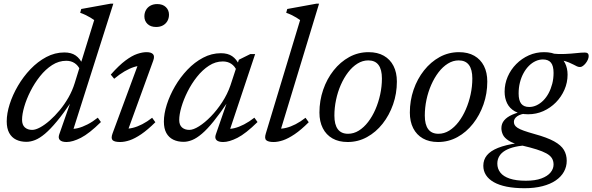

<svg xmlns="http://www.w3.org/2000/svg" viewBox="-20 -740 3129 1014"><path d="M402.5 -372Q393 -394 374.2 -406.5Q355.5 -419 330 -419Q290.5 -419 255.5 -396.5Q220.5 -374 191.2 -337.2Q162 -300.5 140.8 -258.2Q119.5 -216 108 -176.2Q96.5 -136.5 96.5 -107.5Q96.5 -80.5 111.2 -67.2Q126 -54 150 -54Q167.5 -54 192 -67.2Q216.5 -80.5 243 -103.8Q269.5 -127 295.2 -158Q321 -189 341.8 -225.5Q362.5 -262 374.5 -301L477.5 -634Q468.5 -640.5 456.8 -647.5Q445 -654.5 431.5 -661Q418 -667.5 403.5 -672.5L409 -692.5L563.5 -720.5H578.5L361 -36.5L348 -60Q367 -57.5 391 -63.2Q415 -69 442.2 -83Q469.5 -97 496.5 -118.5L513 -95.5Q451 -34.5 407.2 -12.2Q363.5 10 331.5 10Q306.5 10 296.2 -0.5Q286 -11 293 -30.5L354 -205H358.5Q315 -140.5 280.2 -98.8Q245.5 -57 217.5 -33.5Q189.5 -10 165.5 -0.5Q141.5 9 119.5 9Q88.5 9 65 -2.5Q41.5 -14 28.5 -38Q15.5 -62 15.5 -99Q15.5 -140.5 31 -189.5Q46.5 -238.5 74.8 -286.8Q103 -335 141 -374.8Q179 -414.5 224.5 -438.8Q270 -463 320 -463Q356.5 -463 379.5 -447Q402.5 -431 416.5 -400.5Z M574.5 -35.5 713 -410 729 -392.5Q711 -393.5 687.5 -386Q664 -378.5 637.5 -363Q611 -347.5 583 -324L565 -346Q608.5 -395 642.8 -420.5Q677 -446 704.5 -455.2Q732 -464.5 754 -464.5Q778.5 -464.5 788.2 -453.8Q798 -443 789 -419L650.5 -38L638.5 -61Q657.5 -59 681.2 -64.8Q705 -70.5 731.2 -84Q757.5 -97.5 783.5 -118L800.5 -94.5Q759.5 -54 726 -31.2Q692.5 -8.5 665.2 0.8Q638 10 614.5 10Q584 10 574.5 0Q565 -10 574.5 -35.5ZM742.5 -653.5Q742.5 -672 750.8 -686.8Q759 -701.5 774.2 -710Q789.5 -718.5 810.5 -718.5Q839.5 -718.5 856 -702.5Q872.5 -686.5 872.5 -662.5Q872.5 -644 864.2 -629.2Q856 -614.5 840.8 -606Q825.5 -597.5 804.5 -597.5Q775.5 -597.5 759 -613.5Q742.5 -629.5 742.5 -653.5Z M1120 -30.5 1180.5 -205H1185Q1142 -141 1108 -99Q1074 -57 1046.2 -33.5Q1018.5 -10 995 -0.5Q971.5 9 949.5 9Q918.5 9 895 -2.5Q871.5 -14 858.5 -37.5Q845.5 -61 845.5 -98Q845.5 -139 861 -187.8Q876.5 -236.5 904.2 -284.2Q932 -332 969.8 -371.8Q1007.5 -411.5 1052.5 -435.2Q1097.5 -459 1146.5 -459Q1183.5 -459 1206.2 -443.2Q1229 -427.5 1243.5 -397L1229.5 -368.5Q1219.5 -391 1201 -403.2Q1182.5 -415.5 1156.5 -415.5Q1118 -415.5 1083.5 -393Q1049 -370.5 1020.2 -334.2Q991.5 -298 970.5 -256Q949.5 -214 938 -174.5Q926.5 -135 926.5 -106.5Q926.5 -80 941.2 -67Q956 -54 980 -54Q1001 -54 1031.2 -73Q1061.5 -92 1093.5 -124.8Q1125.5 -157.5 1153.2 -200Q1181 -242.5 1197 -289L1241.5 -424.5L1302 -454.5H1327.5L1188 -36.5L1175 -60Q1193.5 -57.5 1217.8 -63.2Q1242 -69 1269 -83Q1296 -97 1323.5 -118.5L1340 -95.5Q1278 -34.5 1234.2 -12.2Q1190.5 10 1158.5 10Q1133 10 1123 -0.5Q1113 -11 1120 -30.5Z M1565 -634Q1556 -640.5 1544.5 -647.5Q1533 -654.5 1519.5 -661Q1506 -667.5 1491.5 -672.5L1497 -692.5L1650.5 -720.5H1665L1458.5 -41L1449 -61Q1467.5 -59 1491.2 -64.8Q1515 -70.5 1541.2 -84Q1567.5 -97.5 1593.5 -118L1610.5 -94.5Q1570 -54 1536.2 -31.2Q1502.5 -8.5 1475.2 0.8Q1448 10 1425 10Q1397 10 1386.2 0.5Q1375.5 -9 1384 -35.5Z M1926.5 -464.5Q1974 -464.5 2007.2 -445.5Q2040.5 -426.5 2058.2 -391.8Q2076 -357 2076 -309Q2076 -246 2056 -188.8Q2036 -131.5 2000.8 -86.8Q1965.5 -42 1918.2 -16Q1871 10 1816 10Q1769 10 1735.8 -9Q1702.5 -28 1684.8 -63Q1667 -98 1667 -145.5Q1667 -208.5 1686.8 -266Q1706.5 -323.5 1742 -368.2Q1777.5 -413 1824.5 -438.8Q1871.5 -464.5 1926.5 -464.5ZM1818 -33.5Q1848 -33.5 1875 -50.2Q1902 -67 1924.2 -96Q1946.5 -125 1962.8 -162.5Q1979 -200 1988 -241.8Q1997 -283.5 1997 -325.5Q1997 -373 1979 -397Q1961 -421 1925 -421Q1895 -421 1868 -404.2Q1841 -387.5 1818.8 -358.5Q1796.5 -329.5 1780 -292Q1763.5 -254.5 1754.8 -212.8Q1746 -171 1746 -129.5Q1746 -82 1764 -57.8Q1782 -33.5 1818 -33.5Z M2404 -464.5Q2451.5 -464.5 2484.8 -445.5Q2518 -426.5 2535.8 -391.8Q2553.5 -357 2553.5 -309Q2553.5 -246 2533.5 -188.8Q2513.5 -131.5 2478.2 -86.8Q2443 -42 2395.8 -16Q2348.5 10 2293.5 10Q2246.5 10 2213.2 -9Q2180 -28 2162.2 -63Q2144.5 -98 2144.5 -145.5Q2144.5 -208.5 2164.2 -266Q2184 -323.5 2219.5 -368.2Q2255 -413 2302 -438.8Q2349 -464.5 2404 -464.5ZM2295.5 -33.5Q2325.5 -33.5 2352.5 -50.2Q2379.5 -67 2401.8 -96Q2424 -125 2440.2 -162.5Q2456.5 -200 2465.5 -241.8Q2474.5 -283.5 2474.5 -325.5Q2474.5 -373 2456.5 -397Q2438.5 -421 2402.5 -421Q2372.5 -421 2345.5 -404.2Q2318.5 -387.5 2296.2 -358.5Q2274 -329.5 2257.5 -292Q2241 -254.5 2232.2 -212.8Q2223.5 -171 2223.5 -129.5Q2223.5 -82 2241.5 -57.8Q2259.5 -33.5 2295.5 -33.5Z M3043.5 -386Q3035 -386 3027.2 -389.5Q3019.5 -393 3009.5 -398.5Q2999.5 -404 2985 -410Q2970.5 -416 2949.8 -421Q2929 -426 2898.5 -428L2889 -457.5Q2929.5 -453.5 2963.5 -455Q2997.5 -456.5 3024 -459.5Q3050.5 -462.5 3069 -462.5Q3079 -462.5 3084 -458Q3089 -453.5 3089 -444.5Q3089 -435 3084.5 -424.8Q3080 -414.5 3073 -405.8Q3066 -397 3058.2 -391.5Q3050.5 -386 3043.5 -386ZM2775 -175Q2795 -175 2814 -184Q2833 -193 2849.2 -209.2Q2865.5 -225.5 2877.5 -248Q2889.5 -270.5 2896.5 -297.5Q2903.5 -324.5 2903.5 -355Q2903.5 -392 2889.8 -409Q2876 -426 2847.5 -426Q2827.5 -426 2808.5 -417.2Q2789.5 -408.5 2773.2 -392.2Q2757 -376 2744.8 -353.5Q2732.5 -331 2725.8 -304Q2719 -277 2719 -246.5Q2719 -209.5 2732.8 -192.2Q2746.5 -175 2775 -175ZM2853 -464.5Q2896 -464.5 2923.2 -449Q2950.5 -433.5 2964 -406.8Q2977.5 -380 2977.5 -345.5Q2977.5 -304 2961 -266.2Q2944.5 -228.5 2915.8 -199.2Q2887 -170 2849.5 -153.2Q2812 -136.5 2769 -136.5Q2726.5 -136.5 2699 -152Q2671.5 -167.5 2658.2 -194.5Q2645 -221.5 2645 -255.5Q2645 -297 2661.2 -334.8Q2677.5 -372.5 2706.5 -401.8Q2735.5 -431 2773 -447.8Q2810.5 -464.5 2853 -464.5ZM2750.5 254Q2696.5 254 2655.8 245.8Q2615 237.5 2587.8 222Q2560.5 206.5 2546.5 184.5Q2532.5 162.5 2532.5 135.5Q2532.5 103.5 2551.5 80.2Q2570.5 57 2610.2 41Q2650 25 2712.5 16L2743.5 1.5L2777 27Q2734 28 2701.8 35.2Q2669.5 42.5 2648.2 55Q2627 67.5 2616.8 85Q2606.5 102.5 2606.5 124Q2606.5 151 2622.5 171.5Q2638.5 192 2672 203.2Q2705.5 214.5 2757 214.5Q2806.5 214.5 2839 202.5Q2871.5 190.5 2887.5 171Q2903.5 151.5 2903.5 129Q2903.5 109.5 2894.5 95.2Q2885.5 81 2865.5 70Q2845.5 59 2813.8 49Q2782 39 2737 28.5Q2690 18 2666.8 3Q2643.5 -12 2635.8 -29Q2628 -46 2628 -63Q2628 -87 2642.8 -104.5Q2657.5 -122 2685.2 -134.2Q2713 -146.5 2750 -154.5L2768 -142.5Q2729 -138.5 2711.5 -126Q2694 -113.5 2694 -96.5Q2694 -87.5 2698 -80Q2702 -72.5 2713.2 -65Q2724.5 -57.5 2746.2 -49.8Q2768 -42 2803.5 -32Q2869.5 -14 2906.5 6.5Q2943.5 27 2958.2 52Q2973 77 2973 109Q2973 140.5 2958.2 167Q2943.5 193.5 2915 213Q2886.5 232.5 2845 243.2Q2803.5 254 2750.5 254Z"/></svg>

Font: Newsreader 14pt
Style: Italic
Weight: 400
Italic angle: -17°
Designer: Hugues Gentile
Foundry: Production Type
Version: Version 1.003